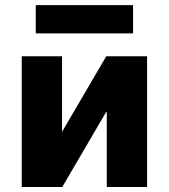

<svg xmlns="http://www.w3.org/2000/svg" viewBox="-20 -743 670 763"><path d="M66.4 0V-519.5H226.6V-220.7H227.5L402.3 -519.5H564.5V0H404.3V-298.8H402.3L227.5 0ZM122.1 -610.4V-722.7H508.8V-610.4Z"/></svg>

Font: GenEi M Gothic v2 Heavy
Style: Regular
Weight: 800
Version: Version 2.0